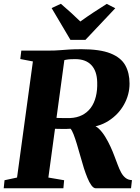

<svg xmlns="http://www.w3.org/2000/svg" viewBox="-27 -1016 757 1036"><path d="M-7 0 -2.5 -43.5 65 -58 150.5 -684.5 82.5 -697.5 88 -743H237.5Q269.5 -743 294 -745Q318.5 -747 346 -748.8Q373.5 -750.5 413 -750.5Q512.5 -750.5 569 -728Q625.5 -705.5 648.8 -664Q672 -622.5 672 -565Q672 -505.5 642.2 -452Q612.5 -398.5 558.8 -364Q505 -329.5 432 -327L468 -339.5Q487.5 -339.5 506 -322Q524.5 -304.5 540.8 -278Q557 -251.5 569.5 -224Q582 -196.5 589.5 -176Q599.5 -150.5 608 -127.2Q616.5 -104 626.5 -85.5Q636.5 -67 650.5 -56Q664.5 -45 685 -44L680 0H490Q478 0 466.2 -16Q454.5 -32 444.5 -56.8Q434.5 -81.5 426 -107.5Q416 -140 406.5 -174Q397 -208 387.8 -238.5Q378.5 -269 370 -291Q361.5 -313 353.5 -321.5Q348 -321 336.8 -320.5Q325.5 -320 311.5 -320.2Q297.5 -320.5 284 -320.8Q270.5 -321 260.5 -321L267 -380.5Q275 -380 287 -379.5Q299 -379 311.8 -379Q324.5 -379 335.5 -378.8Q346.5 -378.5 351 -379Q388 -380.5 416 -394.8Q444 -409 462.8 -434.2Q481.5 -459.5 490.2 -494.8Q499 -530 497.5 -573Q496 -633 465.8 -665Q435.5 -697 379 -697Q369.5 -697 355.2 -696.5Q341 -696 326.2 -693Q311.5 -690 299.5 -683.5L324 -719.5L234 -58L319 -43.5L315 0ZM353 -801 251.5 -972.5 301.5 -995.5Q329 -972 355.5 -948Q382 -924 406.5 -900Q441 -925 477.2 -948.8Q513.5 -972.5 549 -995L595 -971.5L434 -801Z"/></svg>

Font: Merriweather 48pt Black
Style: Italic
Weight: 900
Italic angle: -7.8°
Version: Version 2.101